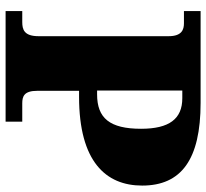

<svg xmlns="http://www.w3.org/2000/svg" viewBox="-46 -708 754 703"><g transform="rotate(90 331.5 -357.0)"><path d="M21 0H426V-61H359C334 -61 313 -67 313 -116V-269H335C572 -269 660 -367 660 -500C660 -643 565 -714 357 -714H21V-653H66C88 -653 113 -646 113 -597V-121C113 -68 89 -61 61 -61H21ZM326 -335H312V-647H340C416 -647 452 -599 452 -496C452 -381 413 -335 326 -335Z"/></g></svg>

Font: Noto Serif Gurmukhi Black
Style: Regular
Weight: 900
Designer: Vaibhav Singh and the Monotype Design Team
Foundry: Monotype Imaging Inc.
Version: Version 2.004